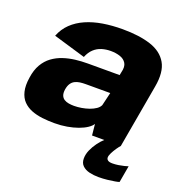

<svg xmlns="http://www.w3.org/2000/svg" viewBox="-141 -719 982 1041"><g transform="rotate(20 350.0 -199.0)"><path d="M216 7Q254 7 288 1Q322 -5 349.8 -15Q377.5 -25 397 -38Q416.5 -51 424.5 -64.5L431 0H597L661.5 -366Q677.5 -454.5 648.2 -505Q619 -555.5 553 -577Q487 -598.5 390.5 -598.5Q330.5 -598.5 277.2 -589.8Q224 -581 180.8 -562Q137.5 -543 106 -512.8Q74.5 -482.5 58 -440L243.5 -385Q255.5 -415 274.8 -432.8Q294 -450.5 318.5 -458Q343 -465.5 370.5 -465.5Q400 -465.5 424.2 -457.5Q448.5 -449.5 460.2 -430.2Q472 -411 463 -376.5L459.5 -359H275.5Q240 -359 204.5 -354.8Q169 -350.5 136 -339.5Q103 -328.5 75.8 -308.5Q48.5 -288.5 30 -256.8Q11.5 -225 5 -179Q-2.5 -131 5.8 -97.8Q14 -64.5 34 -44Q54 -23.5 82.8 -12.2Q111.5 -1 145.8 3Q180 7 216 7ZM283.5 -117.5Q267.5 -117.5 252.8 -120Q238 -122.5 226.8 -129.5Q215.5 -136.5 210.2 -149.8Q205 -163 208 -184.5Q211.5 -206 220 -219Q228.5 -232 241.2 -238.8Q254 -245.5 270 -247.8Q286 -250 304 -250H445L427 -174Q421 -160.5 405.8 -150Q390.5 -139.5 369.8 -132.2Q349 -125 326.5 -121.2Q304 -117.5 283.5 -117.5ZM540 200Q566.5 200 591.2 197.2Q616 194.5 634 191.2Q652 188 657.5 185.5L674.5 89Q668 91.5 653 95.2Q638 99 620 101.8Q602 104.5 586 104.5Q568 104.5 559.8 98.5Q551.5 92.5 551.5 82.5Q551.5 72 559.5 56Q567.5 40 578.2 24.2Q589 8.5 597 0H501.5Q485 15 469 36.8Q453 58.5 442.2 83.2Q431.5 108 431.5 132Q431.5 158 447 173Q462.5 188 487.2 194Q512 200 540 200Z"/></g></svg>

Font: Anybody UltraCondensed Thin ExtraBold
Style: Italic
Weight: 800
Italic angle: -10°
Version: Version 1.111